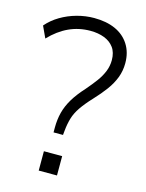

<svg xmlns="http://www.w3.org/2000/svg" viewBox="-111 -795 655 863"><g transform="rotate(15 216.5 -363.5)"><path d="M175 -183V-205Q175 -243 183.5 -276Q192 -309 211.5 -341.5Q231 -374 264 -410Q289 -439 306.5 -463Q324 -487 334 -512Q344 -537 344 -564Q344 -600 327.5 -622.5Q311 -645 282.5 -656Q254 -667 218 -667Q164 -667 117.5 -645.5Q71 -624 30 -581L5 -635Q30 -664 64.5 -684.5Q99 -705 139 -716Q179 -727 219 -727Q276 -727 317.5 -708.5Q359 -690 382.5 -653.5Q406 -617 406 -567Q406 -531 394 -499.5Q382 -468 360 -438Q338 -408 307 -375Q277 -343 258.5 -316Q240 -289 232 -262Q224 -235 221 -203L219 -183ZM155 0V-90H240V0Z"/></g></svg>

Font: Nunitoga
Style: Light
Weight: 300
Designer: Vernon Adams
Foundry: Vernon Adams
Version: Version 1.0